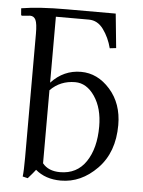

<svg xmlns="http://www.w3.org/2000/svg" viewBox="-51 -729 585 783"><g transform="rotate(5 241.0 -338.0)"><path d="M149 -54Q173 -24 221 -24Q290 -24 327 -79Q364 -134 364 -223Q364 -298 331 -346.5Q298 -395 251 -395Q190 -395 149 -353ZM190 -688H391L405 -548L379 -545Q368 -588 344 -621Q320 -654 284 -654H149V-384Q200 -439 271 -439Q339 -439 390 -381.5Q441 -324 441 -236Q441 -124 375.5 -57Q310 10 227 10Q164 10 123 -25Q115 -14 92 12L71 7Q74 -16 74 -71V-578Q74 -619 67 -634Q60 -649 44 -649L12 -646Q7 -646 7 -651L5 -676Q77 -688 190 -688Z"/></g></svg>

Font: Libertinus Sans
Style: Regular
Weight: 400
Designer: Philipp H. Poll
Foundry: Khaled Hosny
Version: Version 6.1